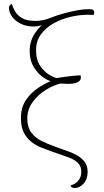

<svg xmlns="http://www.w3.org/2000/svg" viewBox="-20 -757 520 964"><path d="M356 187Q337 187 334 174Q341 173 354 166Q367 159 377.5 144Q388 129 388 105Q388 78 372 62Q356 46 333.5 37Q311 28 290 21L241 4Q215 -5 187.5 -16Q160 -27 137 -45Q114 -63 99.5 -91.5Q85 -120 85 -164Q85 -218 111 -256Q137 -294 176.5 -319Q216 -344 255 -358V-345Q233 -346 203 -364.5Q173 -383 151 -418Q129 -453 129 -500Q129 -550 154.5 -589Q180 -628 220 -653L223 -642Q215 -637 191.5 -630.5Q168 -624 149 -624Q112 -624 84 -638Q56 -652 40.5 -673.5Q25 -695 25 -718Q25 -724 28 -729Q31 -734 39 -737Q45 -719 56 -699.5Q67 -680 91 -666Q115 -652 158 -652Q196 -652 232.5 -667Q269 -682 309 -692Q344 -701 372.5 -706Q401 -711 428 -711Q442 -711 447.5 -707Q453 -703 453 -695Q453 -691 452 -687.5Q451 -684 450 -682Q448 -682 439 -682.5Q430 -683 422 -683Q380 -683 334.5 -672.5Q289 -662 249.5 -640Q210 -618 185.5 -584.5Q161 -551 161 -505Q161 -455 184 -423Q207 -391 238 -375.5Q269 -360 293 -360V-340Q251 -331 210.5 -306Q170 -281 143.5 -244Q117 -207 117 -162Q117 -119 136.5 -92.5Q156 -66 187.5 -50Q219 -34 253 -22L297 -6Q308 -2 328 5Q348 12 369.5 24.5Q391 37 405.5 56.5Q420 76 420 105Q420 142 400 164.5Q380 187 356 187ZM324 -336Q314 -336 294.5 -337Q275 -338 259 -339V-364Q286 -369 323 -373.5Q360 -378 384 -379Q385 -377 385.5 -373.5Q386 -370 386 -367Q386 -352 369 -344Q352 -336 324 -336Z"/></svg>

Font: Arima Thin Thin
Style: Regular
Weight: 250
Version: Version 1.100